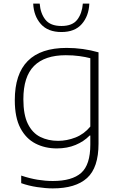

<svg xmlns="http://www.w3.org/2000/svg" viewBox="-20 -814 662 1064"><path d="M272.5 230Q233.5 230 185.8 222.8Q138 215.5 97.5 201V159Q145.5 175 188.5 182Q231.5 189 272.5 189Q379.5 189 430 144Q480.5 99 480.5 -12.5V-63H477Q445 -30 398.8 -10.8Q352.5 8.5 295 8.5Q229.5 8.5 176.8 -18.5Q124 -45.5 93 -104.2Q62 -163 62 -259Q62 -548.5 349.5 -548.5Q440 -548.5 526 -524V-18Q526 115 462.5 172.5Q399 230 272.5 230ZM302 -33.5Q350.5 -33.5 398 -52Q445.5 -70.5 480.5 -112.5V-491.5Q454 -498.5 419.8 -503.2Q385.5 -508 344.5 -508Q228 -508 168.8 -448.8Q109.5 -389.5 109.5 -264Q109.5 -178 134.5 -127.5Q159.5 -77 203.2 -55.2Q247 -33.5 302 -33.5ZM320.5 -636.5Q245.5 -636.5 206.2 -681Q167 -725.5 164 -794H200Q204 -740 231.5 -705Q259 -670 320.5 -670Q381.5 -670 408.2 -705Q435 -740 439 -794H475Q472 -725 433.2 -680.8Q394.5 -636.5 320.5 -636.5Z"/></svg>

Font: Encode Sans Expanded ExtraLight
Style: Regular
Weight: 200
Width: 7
Designer: Multiple Designers
Foundry: Impallari Type
Version: Version 3.000; ttfautohint (v1.8.3) -l 8 -r 50 -G 200 -x 14 